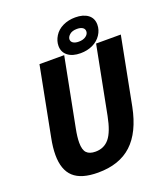

<svg xmlns="http://www.w3.org/2000/svg" viewBox="-151 -938 916 1052"><g transform="rotate(-20 307.0 -412.0)"><path d="M239.3 9.8Q142.1 9.8 96.7 -32Q51.3 -73.7 51.3 -161.1Q51.3 -204.1 62 -257.8L139.6 -658.7H283.7L206.1 -259.3Q196.8 -212.9 196.8 -179.2Q196.8 -137.7 213.4 -120.4Q230 -103 265.1 -103Q315.4 -103 345.7 -139.9Q376 -176.8 393.1 -264.2L469.7 -658.7H613.8L537.6 -265.1Q509.8 -125.5 436.8 -57.9Q363.8 9.8 239.3 9.8ZM372.6 -637.7Q325.7 -637.7 298.6 -658.9Q271.5 -680.2 271.5 -716.8Q271.5 -745.6 288.6 -773.4Q305.7 -801.3 338.1 -816.9Q370.6 -832.5 410.6 -832.5Q457 -832.5 484.4 -812Q511.7 -791.5 511.7 -753.9Q511.7 -723.1 493.7 -695.6Q475.6 -668 443.8 -652.8Q412.1 -637.7 372.6 -637.7ZM442.4 -740.2Q442.4 -754.9 430.2 -762.5Q418 -770 398.4 -770Q370.1 -770 355.2 -756.8Q340.3 -743.7 340.3 -729.5Q340.3 -716.3 352.1 -708.5Q363.8 -700.7 384.8 -700.7Q410.6 -700.7 426.5 -712.4Q442.4 -724.1 442.4 -740.2Z"/></g></svg>

Font: Cousine
Style: Bold Italic
Weight: 700
Italic angle: -12°
Monospace: yes
Designer: Steve Matteson
Foundry: Ascender Corporation
Version: Version 1.20